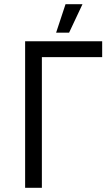

<svg xmlns="http://www.w3.org/2000/svg" viewBox="-20 -897 528 917"><path d="M374 -877H293L248 -741H310ZM100 0H180V-624H468V-700H100Z"/></svg>

Font: Fixel Text Regular
Style: Regular
Weight: 400
Width: 4
Designer: AlfaBravo + MacPaw
Foundry: Kyrylo Tkachov, Marchela Mozhyna, Serhii Makarenko, Maria Weinstein, Zakhar Kryvoshyya
Version: Version 1.211